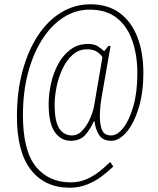

<svg xmlns="http://www.w3.org/2000/svg" viewBox="-20 -734 737 896"><path d="M305 142Q190 142 124.5 59Q59 -24 59 -191Q59 -305 84.5 -400.5Q110 -496 156 -566.5Q202 -637 265 -675.5Q328 -714 402 -714Q484 -714 539 -673Q594 -632 621.5 -560Q649 -488 649 -394Q649 -301 627 -229.5Q605 -158 570.5 -117.5Q536 -77 499 -77Q461 -77 443.5 -102.5Q426 -128 421 -168H418Q402 -132 378 -104.5Q354 -77 310 -77Q264 -77 235.5 -118Q207 -159 207 -248Q207 -295 218 -344Q229 -393 251.5 -435Q274 -477 309 -503Q344 -529 391 -529Q420 -529 438 -517Q456 -505 466 -495L486 -520H496L454 -279Q450 -254 448 -233.5Q446 -213 446 -194Q446 -151 456.5 -126.5Q467 -102 499 -102Q528 -102 556 -138Q584 -174 602.5 -239Q621 -304 621 -392Q621 -475 598 -542.5Q575 -610 526 -649.5Q477 -689 398 -689Q332 -689 275 -652Q218 -615 176 -548.5Q134 -482 110.5 -392.5Q87 -303 87 -197Q87 -31 147 43Q207 117 310 117Q351 117 384.5 102Q418 87 445.5 65Q473 43 494 22L509 43Q485 66 454.5 89Q424 112 386.5 127Q349 142 305 142ZM316 -102Q344 -102 366 -126.5Q388 -151 402 -184.5Q416 -218 420 -245L458 -467Q450 -481 432.5 -492.5Q415 -504 387 -504Q347 -504 318 -477.5Q289 -451 270.5 -410.5Q252 -370 243.5 -326Q235 -282 235 -246Q235 -167 256.5 -134.5Q278 -102 316 -102Z"/></svg>

Font: Noto Serif Myanmar ExtraCondensed Thin
Style: Regular
Weight: 100
Width: 2
Designer: Ben Mitchell and the Monotype Design Team
Foundry: Monotype Imaging Inc.
Version: Version 2.106; ttfautohint (v1.8.4.7-5d5b)